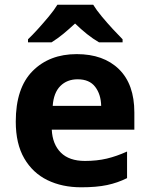

<svg xmlns="http://www.w3.org/2000/svg" viewBox="-20 -786 637 816"><path d="M306 -556Q420 -556 485.5 -492Q551 -428 551 -308V-235H200Q203 -173 238.5 -137.5Q274 -102 341 -102Q392 -102 434 -112Q476 -122 520 -142V-29Q480 -9 435 0.5Q390 10 325 10Q244 10 181.5 -20.5Q119 -51 83 -113Q47 -175 47 -269Q47 -412 118.5 -484Q190 -556 306 -556ZM310 -449Q265 -449 236.5 -420.5Q208 -392 204 -336H410Q409 -385 384.5 -417Q360 -449 310 -449ZM376 -766Q390 -743 413 -715.5Q436 -688 459.5 -662.5Q483 -637 501 -619V-606H401Q375 -621 350 -641Q325 -661 299 -686Q272 -661 249 -642Q226 -623 199 -606H99V-619Q118 -637 141.5 -663Q165 -689 187.5 -716Q210 -743 224 -766Z"/></svg>

Font: Noto Sans Thai Looped
Style: Bold
Weight: 700
Designer: Sasikarn Vongin, Ben Mitchell
Foundry: The Fontpad Ltd
Version: Version 1.001; ttfautohint (v1.8.4.7-5d5b)